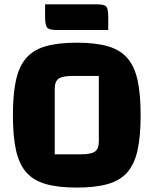

<svg xmlns="http://www.w3.org/2000/svg" viewBox="-20 -833 694 868"><path d="M38.4 -312Q38.4 -407.2 52.3 -470.5Q66.2 -533.9 98.9 -571.2Q131.6 -608.4 187.6 -624.2Q243.6 -640 327.1 -640Q410.4 -640 466.5 -624.2Q522.6 -608.4 555.3 -571Q588 -533.6 601.9 -470.4Q615.8 -407.2 615.8 -312Q615.8 -216.8 601.9 -154Q588 -91.1 555.3 -53.8Q522.6 -16.6 466.5 -0.8Q410.4 15 327.1 15Q243.6 15 187.6 -0.8Q131.6 -16.6 98.9 -53.8Q66.2 -91.1 52.3 -154Q38.4 -216.8 38.4 -312ZM227.5 -135.4H346.1Q391.8 -135.4 409.3 -147.9Q426.8 -160.5 426.8 -193.2V-489.6H307.2Q262.2 -489.6 244.8 -477.1Q227.5 -464.5 227.5 -431.8ZM234.9 -697.3Q200.1 -697.3 192 -710.1Q183.8 -722.9 183.8 -757V-813.3H419.3Q454.1 -813.3 461.8 -801.5Q469.4 -789.7 469.4 -754.6V-697.3Z"/></svg>

Font: Changa
Style: Regular
Weight: 400
Designer: Eduardo Rodriguez Tunni
Foundry: Eduardo Rodriguez Tunni
Version: Version 3.003